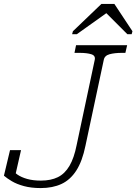

<svg xmlns="http://www.w3.org/2000/svg" viewBox="-21 -940 694 977"><path d="M461 -635Q466 -657 443.5 -664Q421 -671 384 -671H358L366 -710H626L617 -671H599Q562 -671 536.5 -664Q511 -657 507 -635L414 -199Q398 -120 367.5 -72.5Q337 -25 292 -4Q247 17 186 17Q138 17 101 7Q64 -3 39 -18Q14 -33 -1 -46L30 -176H86L56 -44Q44 -46 38 -51Q32 -56 30.5 -62.5Q29 -69 31 -74Q33 -79 35 -81Q47 -66 67 -52Q87 -38 117 -29.5Q147 -21 187 -21Q238 -21 273.5 -38.5Q309 -56 332.5 -96Q356 -136 369 -202ZM561 -920H495L350 -781L346 -766H370L544 -890H503L627 -766H649L653 -781Z"/></svg>

Font: Roboto Serif 20pt Thin
Style: Italic
Weight: 250
Italic angle: -10°
Version: Version 1.007